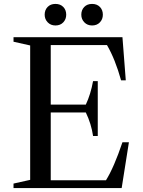

<svg xmlns="http://www.w3.org/2000/svg" viewBox="-20 -960 732 980"><path d="M526 -730H239V-426H418Q443 -479 455 -546H479V-266H455Q446 -328 418 -386H239V-40H521Q562 -106 605 -234H638L601 0H49V-23L134 -42V-728L49 -747V-770H605L622 -550H598Q568 -658 526 -730ZM208 -885Q208 -909 223 -924.5Q238 -940 263 -940Q288 -940 303 -924.5Q318 -909 318 -885Q318 -862 303 -846Q288 -830 263 -830Q239 -830 223.5 -846Q208 -862 208 -885ZM395 -885Q395 -909 410 -924.5Q425 -940 450 -940Q475 -940 490 -924.5Q505 -909 505 -885Q505 -862 490 -846Q475 -830 450 -830Q426 -830 410.5 -846Q395 -862 395 -885Z"/></svg>

Font: Libre Caslon Text
Style: Regular
Weight: 400
Designer: Pablo Impallari, Rodrigo Fuenzalida
Foundry: Pablo Impallari, Rodrigo Fuenzalida
Version: Version 1.002